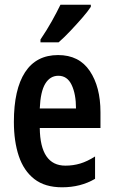

<svg xmlns="http://www.w3.org/2000/svg" viewBox="-20 -786 482 816"><path d="M227 -552Q316 -552 361.5 -484.5Q407 -417 407 -309V-242H149Q151 -82 258 -82Q291 -82 321 -91Q351 -100 384 -121V-26Q323 10 244 10Q171 10 126 -25Q81 -60 60 -122.5Q39 -185 39 -268Q39 -406 86.5 -479Q134 -552 227 -552ZM228 -464Q193 -464 172.5 -430.5Q152 -397 149 -325H303Q303 -386 284.5 -425Q266 -464 228 -464ZM366 -757Q353 -737 329 -709.5Q305 -682 278.5 -654Q252 -626 229 -606H152V-618Q179 -658 200 -695.5Q221 -733 237 -766H366Z"/></svg>

Font: Noto Sans Lao UI ExtCond SemBd
Style: Regular
Weight: 600
Width: 2
Designer: Monotype Design Team
Foundry: Monotype Imaging Inc.
Version: Version 2.000; ttfautohint (v1.8.4.7-5d5b)